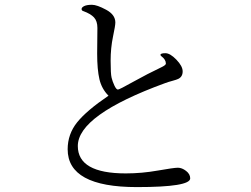

<svg xmlns="http://www.w3.org/2000/svg" viewBox="-20 -761 1040 794"><path d="M259.8 -143.6Q259.8 -206.1 298.8 -254.9Q337.9 -303.7 428.7 -365.2Q400.4 -393.6 391.1 -433.6Q381.8 -473.6 381.8 -539.1L382.8 -645.5Q382.8 -673.8 368.7 -689Q354.5 -704.1 325.2 -714.8Q317.4 -716.8 317.4 -723.6Q317.4 -730.5 328.1 -735.8Q338.9 -741.2 360.4 -741.2Q380.9 -741.2 418.9 -720.7Q457 -700.2 457 -668Q457 -655.3 447.3 -609.4Q437.5 -562.5 437.5 -509.8Q437.5 -456.1 441.4 -439.9Q445.3 -423.8 453.1 -407.2Q460.9 -390.6 467.8 -390.6Q473.6 -390.6 531.2 -422.9Q588.9 -455.1 650.4 -484.4Q666 -492.2 666 -498Q666 -514.6 647.5 -528.3Q643.6 -531.2 643.6 -534.2Q643.6 -541 664.1 -541Q683.6 -541 709.5 -514.2Q735.4 -487.3 735.4 -465.8Q735.4 -443.4 716.8 -434.6Q710.9 -431.6 693.4 -426.8Q674.8 -421.9 662.1 -417Q301.8 -285.2 301.8 -157.2Q301.8 -43.9 500 -43.9Q566.4 -43.9 632.8 -55.7Q699.2 -67.4 715.8 -67.4Q732.4 -67.4 749.5 -54.2Q766.6 -41 766.6 -23.4Q766.6 12.7 545.9 12.7Q259.8 12.7 259.8 -143.6Z"/></svg>

Font: GenEi Koburi Mincho v6
Style: Regular
Weight: 400
Designer: o_tamon (Modified)
Foundry: o_tamon / Adobe Systems Incorporated
Version: Version 6.1